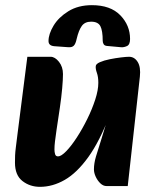

<svg xmlns="http://www.w3.org/2000/svg" viewBox="-20 -711 604 744"><path d="M135 13Q96 13 67 -9.5Q38 -32 38 -81Q38 -96 38.5 -109Q39 -122 41.5 -141Q44 -160 48 -193L86 -491H176Q193 -491 208.5 -471.5Q224 -452 224 -424Q224 -403 221 -369Q218 -335 212 -294L199 -207Q195 -179 193 -162.5Q191 -146 191 -132Q191 -122 193.5 -113.5Q196 -105 205 -105Q217 -105 236.5 -125Q256 -145 277.5 -178Q299 -211 318 -249.5Q337 -288 349 -325Q361 -362 361 -390Q361 -413 355.5 -428.5Q350 -444 351 -454Q351 -463 367 -470Q383 -477 405.5 -481.5Q428 -486 449 -488.5Q470 -491 480 -491Q501 -491 513.5 -471Q526 -451 522 -414L475 10H393Q380 10 369 -0.5Q358 -11 351 -26Q344 -41 344 -55Q344 -78 352 -105Q360 -132 373.5 -174Q387 -216 405 -282V-265Q366 -163 322 -102Q278 -41 231 -14Q184 13 135 13ZM336 -691Q408 -691 446 -652Q484 -613 484 -560Q484 -538 472 -532.5Q460 -527 449 -528L394 -533Q385 -534 381.5 -540Q378 -546 378 -553Q378 -592 369 -609.5Q360 -627 333 -627Q309 -627 297 -610.5Q285 -594 277 -560Q273 -541 266 -534Q259 -527 245 -528L190 -532Q179 -533 173.5 -538Q168 -543 168 -552Q168 -579 187.5 -611.5Q207 -644 245 -667.5Q283 -691 336 -691Z"/></svg>

Font: Alkatra
Style: Regular
Weight: 400
Designer: Suman Bhandary
Version: Version 1.100;gftools[0.9.22]